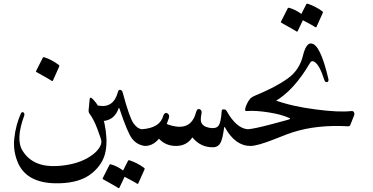

<svg xmlns="http://www.w3.org/2000/svg" viewBox="-20 -786 2010 1034"><path d="M495 -235Q510 -216 522 -187.5Q534 -159 543 -120Q551 -81 553 -44.5Q555 -8 549 27Q537 96 475 147Q413 198 301 201Q133 206 80 98Q49 31 57 -41Q61 -78 70 -111.5Q79 -145 93 -176Q96 -182 101 -182Q107 -182 110 -177Q112 -172 111 -165Q62 -33 103 28Q159 116 290 108Q384 102 448 67Q509 33 524 -9Q525 -11 525 -14.5Q525 -18 526 -24Q526 -30 520.5 -46.5Q515 -63 505 -90Q485 -144 460 -177Q459 -179 458 -182Q457 -185 457 -190L463 -253Q464 -259 467 -260Q469 -261 471 -259Q475 -257 481 -251Q487 -245 495 -235ZM211 -476Q212 -479 218 -478Q260 -464 297 -436Q301 -432 299 -428L265 -352Q263 -347 255 -353Q251 -356 231.5 -367Q212 -378 178 -397Q172 -400 174 -403Z M760 0Q716 -6 690 -41Q666 -73 623 -202Q621 -208 619 -203Q598 -143 542 -135Q508 -131 493 -174Q477 -223 512 -217Q591 -203 615 -290Q618 -304 628 -302Q638 -300 641 -287Q676 -157 697 -125Q717 -94 744 -90Q772 -85 774 -42Q775 2 760 0ZM670 79Q671 76 677 77Q698 84 717.5 94Q737 104 756 118Q761 122 758 127L724 203Q722 206 714 201Q711 198 695 189.5Q679 181 651 166L623 225Q621 230 613 224Q609 221 589.5 210Q570 199 536 180Q531 177 533 174L570 101Q571 98 577 99Q595 104 611.5 112.5Q628 121 643 132Z M859 -162Q863 -174 871 -177Q878 -180 886 -172Q894 -164 889 -149Q886 -142 883.5 -134Q881 -126 878 -118Q1008 -69 1036 -183Q1040 -195 1046 -198Q1054 -201 1061 -194Q1068 -187 1065 -174Q1059 -142 1063 -129Q1071 -105 1106 -98Q1142 -91 1156 -108Q1170 -125 1174 -189Q1174 -197 1184 -197Q1196 -197 1200 -189Q1252 -96 1313 -90Q1326 -88 1335 -62Q1344 -36 1342 -19Q1339 0 1329 0Q1247 0 1192 -99Q1188 -105 1187 -99Q1179 -37 1167 -16Q1155 5 1132 7Q1062 10 1016 -46Q985 0 928 0Q872 0 836 -39Q804 0 760 0Q741 0 725 -67Q720 -87 744 -90Q842 -97 859 -162Z M1451 -250Q1501 -231 1558 -218Q1615 -205 1678 -197Q1805 -180 1873 -188Q1882 -189 1886 -182Q1890 -175 1888 -167L1867 -114Q1864 -104 1851 -106Q1687 -115 1558 -74Q1553 -73 1527.5 -63.5Q1502 -54 1457 -36Q1366 0 1328 0Q1316 0 1302 -34Q1282 -89 1313 -90Q1344 -91 1438 -116Q1483 -128 1507.5 -134.5Q1532 -141 1534 -142Q1536 -143 1537 -143.5Q1538 -144 1539 -144Q1546 -147 1539 -150Q1515 -161 1486.5 -168.5Q1458 -176 1425 -181Q1393 -186 1363.5 -188Q1334 -190 1308 -188Q1299 -188 1300 -195Q1301 -206 1305 -216Q1309 -226 1315 -237Q1328 -260 1344 -264Q1383 -274 1451 -250Z M1749 -359Q1750 -350 1746 -346Q1741 -342 1734 -345Q1729 -347 1726 -357Q1702 -433 1676 -451Q1667 -458 1659 -456Q1654 -454 1650 -448Q1562 -297 1459 -239Q1421 -218 1359 -228Q1312 -237 1326 -253Q1334 -263 1356 -272Q1407 -293 1450.5 -315.5Q1494 -338 1529 -363Q1593 -408 1612 -488Q1628 -552 1654 -552Q1704 -553 1749 -359ZM1630 -764Q1631 -767 1637 -766Q1658 -759 1677.5 -749Q1697 -739 1716 -725Q1721 -721 1718 -716L1684 -640Q1682 -637 1674 -642Q1671 -645 1655 -653.5Q1639 -662 1611 -677L1583 -618Q1581 -613 1573 -619Q1569 -622 1549.5 -633Q1530 -644 1496 -663Q1491 -666 1493 -669L1530 -742Q1531 -745 1537 -744Q1555 -739 1571.5 -730.5Q1588 -722 1603 -711Z"/></svg>

Font: Amiri
Style: Italic
Weight: 400
Italic angle: 10°
Designer: Khaled Hosny
Version: Version 0.113